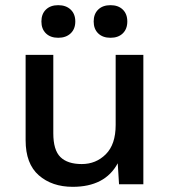

<svg xmlns="http://www.w3.org/2000/svg" viewBox="-20 -712 658 742"><path d="M157.5 -675Q175 -692 205 -692Q235 -692 253 -675Q271 -658 271 -629Q271 -600 253 -583Q235 -566 205 -566Q175 -566 157.5 -583Q140 -600 140 -629Q140 -658 157.5 -675ZM359.5 -675Q377 -692 407 -692Q437 -692 454.5 -675Q472 -658 472 -629Q472 -600 454.5 -583Q437 -566 407 -566Q377 -566 359.5 -583Q342 -600 342 -629Q342 -658 359.5 -675ZM261 10Q181 10 130 -34.5Q79 -79 79 -170V-500H186V-197Q186 -132 213.5 -105Q241 -78 296 -78Q351 -78 389 -116Q427 -154 427 -229V-500H534V0H440L435 -81Q386 10 261 10Z"/></svg>

Font: Elaine Sans Medium
Style: Regular
Weight: 500
Designer: Wei Huang
Foundry: Wei Huang
Version: Version 2.001;December 24, 2019;FontCreator 12.0.0.2547 64-b